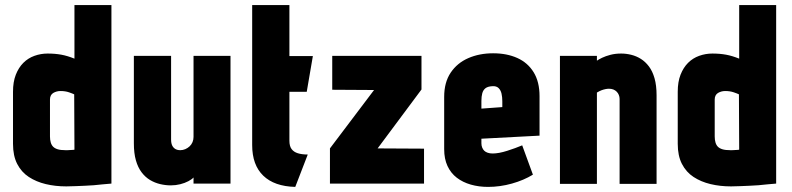

<svg xmlns="http://www.w3.org/2000/svg" viewBox="-20 -720 3108 753"><path d="M417 0V-700H272V-490Q245 -501 220.5 -505.5Q196 -510 167 -510Q140 -510 115 -501Q90 -492 71.5 -473.5Q53 -455 42 -427Q31 -399 31 -360V-156Q31 -109 47.5 -77Q64 -45 93 -26Q122 -7 159.5 2Q197 11 240 11Q259 11 277 10Q295 9 312.5 8.5Q330 8 347.5 6.5Q365 5 382.5 3Q400 1 417 0ZM271 -350 272 -133Q272 -133 269.5 -132.5Q267 -132 263 -132Q259 -132 254 -131.5Q249 -131 244.5 -131Q240 -131 237 -131Q218 -131 206.5 -134.5Q195 -138 188.5 -144.5Q182 -151 179 -161.5Q176 -172 176 -185V-330Q176 -339 179.5 -345.5Q183 -352 189 -355.5Q195 -359 202 -361Q209 -363 217 -363Q236 -363 250.5 -358Q265 -353 271 -350Z M739 -24V0H884V-501H739V-183Q739 -172 735 -162.5Q731 -153 723.5 -146Q716 -139 706.5 -135Q697 -131 687 -131Q676 -131 668 -135.5Q660 -140 655.5 -149Q651 -158 651 -173V-501H505V-158Q505 -119 513 -91Q521 -63 535.5 -44Q550 -25 568.5 -14Q587 -3 608 2Q629 7 650 7Q669 7 687 2.5Q705 -2 719 -9.5Q733 -17 739 -24Z M1115 -168V-360H1183L1207 -500H1115V-700H969V-151Q969 -73 1012.5 -31Q1056 11 1138 13L1187 -114Q1164 -114 1148 -119Q1132 -124 1123.5 -135.5Q1115 -147 1115 -168Z M1633 -501H1283V-368L1447 -367L1274 -138V0H1643V-137L1461 -138L1633 -369Z M1868 -158V-176L2096 -188V-343Q2096 -399 2073 -436.5Q2050 -474 2009 -492.5Q1968 -511 1914 -511Q1860 -511 1816.5 -492Q1773 -473 1747.5 -435Q1722 -397 1722 -340V-135Q1722 -97 1735 -69Q1748 -41 1771.5 -23Q1795 -5 1826.5 4Q1858 13 1894 13Q1941 13 1987.5 0Q2034 -13 2070 -35L2028 -150Q2002 -139 1969 -128.5Q1936 -118 1912 -118Q1901 -118 1892.5 -121Q1884 -124 1879 -129Q1874 -134 1871 -141.5Q1868 -149 1868 -158ZM1950 -323V-300L1868 -294V-324Q1868 -342 1871.5 -354.5Q1875 -367 1884 -374Q1893 -381 1911 -382Q1927 -383 1935.5 -374.5Q1944 -366 1947 -352.5Q1950 -339 1950 -323Z M2410 -332V1H2555V-346Q2555 -385 2547 -413Q2539 -441 2525 -459.5Q2511 -478 2493.5 -489Q2476 -500 2456 -505Q2436 -510 2416 -510Q2393 -510 2374 -505Q2355 -500 2341.5 -493.5Q2328 -487 2321 -482V-501H2176V1H2321V-357Q2331 -363 2339 -366Q2347 -369 2354.5 -370.5Q2362 -372 2368 -372Q2378 -372 2385.5 -369Q2393 -366 2398.5 -360.5Q2404 -355 2407 -347.5Q2410 -340 2410 -332Z M3024 0V-700H2879V-490Q2852 -501 2827.5 -505.5Q2803 -510 2774 -510Q2747 -510 2722 -501Q2697 -492 2678.5 -473.5Q2660 -455 2649 -427Q2638 -399 2638 -360V-156Q2638 -109 2654.5 -77Q2671 -45 2700 -26Q2729 -7 2766.5 2Q2804 11 2847 11Q2866 11 2884 10Q2902 9 2919.5 8.5Q2937 8 2954.5 6.5Q2972 5 2989.5 3Q3007 1 3024 0ZM2878 -350 2879 -133Q2879 -133 2876.5 -132.5Q2874 -132 2870 -132Q2866 -132 2861 -131.5Q2856 -131 2851.5 -131Q2847 -131 2844 -131Q2825 -131 2813.5 -134.5Q2802 -138 2795.5 -144.5Q2789 -151 2786 -161.5Q2783 -172 2783 -185V-330Q2783 -339 2786.5 -345.5Q2790 -352 2796 -355.5Q2802 -359 2809 -361Q2816 -363 2824 -363Q2843 -363 2857.5 -358Q2872 -353 2878 -350Z"/></svg>

Font: Advent Pro ExtraBold
Style: Regular
Weight: 800
Designer: VivaRado, Andreas Kalpakidis
Foundry: VivaRado, Andreas Kalpakidis
Version: Version 3.000